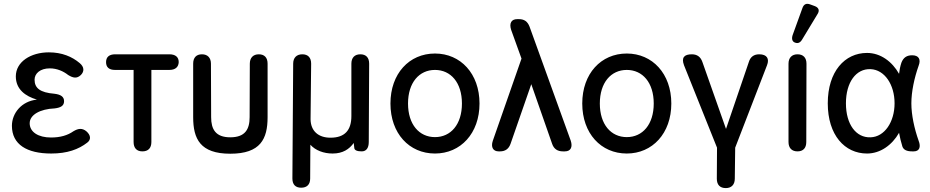

<svg xmlns="http://www.w3.org/2000/svg" viewBox="-20 -775 4763 983"><path d="M242 11C324 11 382 -10 427 -45C448 -61 444 -84 422 -103C401 -120 381 -118 356 -103C326 -82 289 -71 241 -71C176 -71 132 -99 132 -144C132 -187 185 -217 260 -220C292 -224 308 -234 308 -257C308 -280 291 -291 259 -295C185 -301 157 -324 157 -367C157 -399 186 -425 235 -425C272 -425 305 -410 329 -391C355 -375 374 -372 394 -391C412 -409 412 -432 388 -452C349 -485 297 -507 230 -507C138 -507 61 -459 61 -384C61 -317 111 -282 169 -265C90 -257 41 -195 41 -131C41 -35 118 11 242 11Z M709 0C739 0 755 -17 755 -48V-417H847C878 -417 894 -432 895 -457C895 -483 878 -497 847 -497H570C539 -497 523 -483 523 -457C523 -431 538 -417 569 -417H664V-48C664 -17 680 0 709 0Z M1159 12C1314 12 1350 -64 1350 -175V-449C1350 -480 1334 -497 1305 -497C1276 -497 1259 -479 1259 -449L1258 -175C1258 -113 1235 -72 1159 -72C1084 -72 1061 -113 1061 -175L1060 -449C1060 -479 1043 -497 1014 -497C985 -497 969 -480 969 -449V-175C969 -64 1005 12 1159 12Z M1522 186C1552 186 1568 169 1568 139L1569 -34C1595 -5 1637 11 1683 11C1735 11 1768 -11 1791 -43L1794 -17C1795 -6 1808 0 1832 0C1855 0 1868 -17 1868 -48L1870 -449C1870 -480 1854 -497 1825 -497C1795 -497 1779 -479 1779 -449V-181C1779 -109 1746 -70 1672 -70C1609 -70 1571 -105 1570 -164L1573 -449C1573 -480 1557 -497 1528 -497C1498 -497 1481 -479 1481 -449L1477 139C1477 170 1493 186 1522 186Z M2207 11C2338 11 2435 -92 2435 -245C2435 -398 2338 -501 2207 -501C2075 -501 1979 -398 1979 -245C1979 -92 2075 11 2207 11ZM2069 -245C2069 -352 2126 -417 2207 -417C2288 -417 2345 -352 2345 -245C2345 -138 2288 -73 2207 -73C2126 -73 2069 -138 2069 -245Z M2533 0H2540C2567 0 2585 -13 2594 -39L2700 -344L2807 -38C2816 -12 2835 0 2862 0H2872C2902 0 2913 -22 2902 -55L2691 -639C2681 -665 2664 -677 2637 -677H2628C2598 -677 2586 -656 2597 -622L2650 -475L2503 -54C2492 -21 2505 0 2533 0Z M3189 11C3320 11 3417 -92 3417 -245C3417 -398 3320 -501 3189 -501C3057 -501 2961 -398 2961 -245C2961 -92 3057 11 3189 11ZM3051 -245C3051 -352 3108 -417 3189 -417C3270 -417 3327 -352 3327 -245C3327 -138 3270 -73 3189 -73C3108 -73 3051 -138 3051 -245Z M3696 188C3725 188 3742 170 3742 140L3744 -19L3907 -441C3920 -474 3907 -497 3867 -497C3840 -497 3822 -484 3814 -458L3697 -115L3576 -458C3567 -484 3549 -497 3522 -497C3484 -497 3467 -481 3482 -441L3651 -19L3650 140C3650 171 3666 188 3696 188Z M4063 0C4092 0 4108 -17 4108 -48L4109 -449C4109 -480 4092 -497 4063 -497C4034 -497 4017 -479 4017 -449V-48C4017 -17 4034 0 4063 0ZM4038 -595C4032 -576 4036 -562 4050 -557C4065 -551 4077 -556 4087 -573L4165 -702C4177 -720 4173 -736 4151 -744L4129 -752C4109 -760 4095 -754 4088 -733Z M4419 11C4487 11 4547 -32 4583 -95C4587 -73 4593 -47 4600 -25C4606 -8 4622 0 4650 0H4658C4687 0 4696 -22 4683 -55C4661 -117 4646 -187 4646 -246C4646 -305 4661 -376 4683 -438C4696 -471 4684 -492 4650 -492C4622 -492 4605 -480 4595 -454C4589 -436 4585 -416 4583 -397C4548 -459 4489 -504 4419 -504C4305 -504 4218 -409 4218 -246C4218 -83 4305 11 4419 11ZM4311 -246C4311 -354 4363 -424 4437 -421C4509 -418 4560 -342 4560 -246C4560 -151 4509 -74 4437 -72C4363 -69 4311 -138 4311 -246Z"/></svg>

Font: 寒蝉半圆体
Style: Regular
Weight: 400
Designer: Yoshimichi Ohira & Warren
Foundry: ChillType
Version: Version 1.800;Glyphs 3.1.1 (3135)